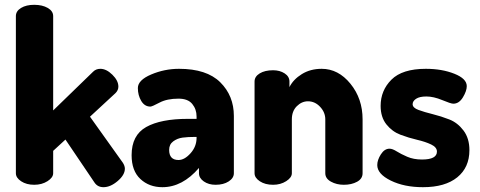

<svg xmlns="http://www.w3.org/2000/svg" viewBox="-20 -768 1996 798"><path d="M460 -381 354 -283 491 -91Q499 -78 499 -67Q499 -41 469 -15.5Q439 10 410 10Q386 10 373 -9L252 -188L201 -141V-48Q201 -30 177.5 -15Q154 0 122 0Q90 0 68 -14.5Q46 -29 46 -48V-701Q46 -722 67.5 -735Q89 -748 122 -748Q156 -748 178.5 -735Q201 -722 201 -701V-309L367 -470Q379 -482 397 -482Q422 -482 447 -457.5Q472 -433 472 -408Q472 -393 460 -381Z M724 -482Q839 -482 895.5 -426Q952 -370 952 -286V-48Q952 -28 930.5 -14Q909 0 876 0Q847 0 827 -14Q807 -28 807 -48V-70Q738 10 655 10Q600 10 563.5 -24Q527 -58 527 -123Q527 -206 587.5 -240Q648 -274 761 -274H797V-284Q797 -314 779 -336Q761 -358 722 -358Q674 -358 643 -341.5Q612 -325 605 -325Q581 -325 567 -348.5Q553 -372 553 -402Q553 -435 608.5 -458.5Q664 -482 724 -482ZM797 -195V-199H793Q760 -199 738.5 -196Q717 -193 700 -180.5Q683 -168 683 -145Q683 -103 722 -103Q747 -103 772 -131Q797 -159 797 -195Z M1193 -272V-48Q1193 -30 1169.5 -15Q1146 0 1115 0Q1082 0 1060 -14.5Q1038 -29 1038 -48V-429Q1038 -450 1059.5 -463Q1081 -476 1115 -476Q1143 -476 1163 -463Q1183 -450 1183 -429V-406Q1199 -438 1234.5 -460Q1270 -482 1317 -482Q1386 -482 1436.5 -420Q1487 -358 1487 -272V-48Q1487 -25 1464 -12.5Q1441 0 1409 0Q1379 0 1355.5 -13Q1332 -26 1332 -48V-272Q1332 -301 1310.5 -324Q1289 -347 1260 -347Q1234 -347 1213.5 -326.5Q1193 -306 1193 -272Z M1734 -105Q1796 -105 1796 -138Q1796 -156 1772 -167.5Q1748 -179 1713.5 -187Q1679 -195 1644.5 -208Q1610 -221 1586 -251Q1562 -281 1562 -328Q1562 -392 1607 -437Q1652 -482 1750 -482Q1817 -482 1868.5 -461.5Q1920 -441 1920 -410Q1920 -390 1904 -363.5Q1888 -337 1864 -337Q1854 -337 1818 -352Q1782 -367 1752 -367Q1724 -367 1709.5 -357.5Q1695 -348 1695 -335Q1695 -320 1719.5 -311Q1744 -302 1778.5 -293.5Q1813 -285 1847.5 -271.5Q1882 -258 1906.5 -225.5Q1931 -193 1931 -144Q1931 -72 1880.5 -31Q1830 10 1738 10Q1660 10 1604 -17.5Q1548 -45 1548 -82Q1548 -103 1563 -126.5Q1578 -150 1599 -150Q1611 -150 1628.5 -139Q1646 -128 1672.5 -116.5Q1699 -105 1734 -105Z"/></svg>

Font: Dosis
Style: ExtraBold
Weight: 800
Designer: EdgarTolentino, PabloImpallari, IginoMarini
Foundry: EdgarTolentino, PabloImpallari, IginoMarini
Version: Version 1.007